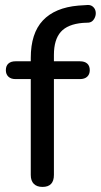

<svg xmlns="http://www.w3.org/2000/svg" viewBox="-20 -728 397 755"><path d="M147 7Q125 7 113 -5Q101 -17 101 -40V-417H41Q23 -417 13 -426.5Q3 -436 3 -452Q3 -469 13 -478Q23 -487 41 -487H126L101 -463V-500Q101 -597 148.5 -647.5Q196 -698 288 -706L319 -708Q334 -710 343 -703.5Q352 -697 355 -687Q358 -677 355.5 -666.5Q353 -656 346 -648Q339 -640 328 -639L306 -638Q246 -633 219 -602.5Q192 -572 192 -512V-472L179 -487H294Q313 -487 323 -478Q333 -469 333 -452Q333 -436 323 -426.5Q313 -417 294 -417H192V-40Q192 7 147 7Z"/></svg>

Font: Nunito Medium
Style: Regular
Weight: 500
Designer: Vernon Adams
Foundry: Vernon Adams
Version: Version 3.601